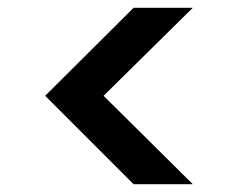

<svg xmlns="http://www.w3.org/2000/svg" viewBox="-20 -541 611 493"><path d="M475 -68H323L96 -295L323 -521H475L246 -295Z"/></svg>

Font: DM Sans 10pt SemiBold
Style: Regular
Weight: 600
Version: Version 4.004;gftools[0.9.30]